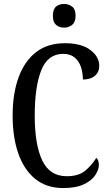

<svg xmlns="http://www.w3.org/2000/svg" viewBox="-20 -943 553 973"><path d="M300 10Q216 10 159 -36Q102 -82 73 -164.5Q44 -247 44 -358Q44 -468 74 -550.5Q104 -633 162.5 -678.5Q221 -724 309 -724Q392 -724 437.5 -690Q483 -656 483 -609Q483 -578 461 -559Q439 -540 400 -540Q400 -573 390.5 -602.5Q381 -632 359 -651Q337 -670 300 -670Q222 -670 189 -586.5Q156 -503 156 -358Q156 -210 194 -130Q232 -50 318 -50Q379 -50 412.5 -78.5Q446 -107 468 -143Q481 -133 481 -107Q481 -84 463.5 -56.5Q446 -29 406 -9.5Q366 10 300 10ZM305 -803Q280 -803 264 -817Q248 -831 248 -863Q248 -896 264 -909.5Q280 -923 305 -923Q328 -923 345.5 -909.5Q363 -896 363 -863Q363 -831 345.5 -817Q328 -803 305 -803Z"/></svg>

Font: Noto Serif Lao ExtraCondensed Medium
Style: Regular
Weight: 500
Width: 2
Designer: Monotype Design Team
Foundry: Monotype Imaging Inc.
Version: Version 2.003; ttfautohint (v1.8.4.7-5d5b)